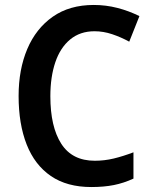

<svg xmlns="http://www.w3.org/2000/svg" viewBox="-20 -744 613 774"><path d="M361 -618Q303 -618 263 -585Q223 -552 203 -493Q183 -434 183 -356Q183 -233 227 -164.5Q271 -96 362 -96Q401 -96 438.5 -105Q476 -114 518 -130V-24Q479 -6 439 2Q399 10 348 10Q250 10 185 -34.5Q120 -79 87.5 -161.5Q55 -244 55 -357Q55 -464 90 -546.5Q125 -629 192.5 -676.5Q260 -724 358 -724Q407 -724 453.5 -712Q500 -700 542 -679L501 -576Q468 -594 432.5 -606Q397 -618 361 -618Z"/></svg>

Font: Noto Sans Gurmukhi UI SemiCondensed SemiBold
Style: Regular
Weight: 600
Width: 4
Designer: Jelle Bosma - Monotype Design Team
Foundry: Monotype Imaging Inc.
Version: Version 2.004; ttfautohint (v1.8.4.7-5d5b)